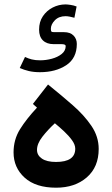

<svg xmlns="http://www.w3.org/2000/svg" viewBox="-20 -874 521 892"><path d="M284.7 -853.5Q292.5 -853.5 307.6 -851.3Q322.8 -849.1 335.9 -843.8L325.7 -791.5Q315.9 -794.4 304.4 -796.6Q293 -798.8 284.7 -798.8Q253.4 -798.8 234.9 -779.8Q216.3 -760.7 216.3 -740.2Q216.3 -730.5 218.8 -727.5Q221.2 -724.6 231.9 -724.6H277.3Q306.2 -724.6 321.5 -709Q336.9 -693.4 336.9 -669.9Q336.9 -603.5 287.6 -571Q238.3 -538.6 165.5 -538.6Q137.2 -538.6 114.3 -543.9Q91.3 -549.3 71.8 -558.1L96.2 -609.4Q110.4 -602.5 127 -598.1Q143.6 -593.8 166.5 -593.8Q193.4 -593.8 220.7 -601.1Q248 -608.4 266.6 -623.3Q285.2 -638.2 285.2 -660.2Q285.2 -668.9 265.6 -668.9H229.5Q197.3 -668.9 179.4 -686.3Q161.6 -703.6 161.6 -736.3Q161.6 -772.5 179.2 -798.6Q196.8 -824.7 224.9 -839.1Q252.9 -853.5 284.7 -853.5ZM151.9 -374 132.8 -391.1 203.1 -481.4Q263.7 -432.6 317.4 -385.7Q371.1 -338.9 404.8 -289.1Q438.5 -239.3 438.5 -182.1Q438.5 -98.1 383.3 -50Q328.1 -2 240.7 -2Q146 -2 94.5 -48.6Q43 -95.2 43 -166Q43 -225.6 73 -273.7Q103 -321.8 151.9 -374ZM329.6 -183.1Q329.6 -201.7 314.7 -222.4Q299.8 -243.2 277.8 -263.7Q255.9 -284.2 234.9 -301.3Q202.1 -271 177 -238.8Q151.9 -206.5 151.9 -177.7Q151.9 -152.8 174.6 -137.2Q197.3 -121.6 240.2 -121.6Q329.6 -121.6 329.6 -183.1Z"/></svg>

Font: Vazirmatn FD SemiBold
Style: Regular
Weight: 600
Designer: Saber Rastikerdar
Foundry: Saber Rastikerdar
Version: Version 33.001